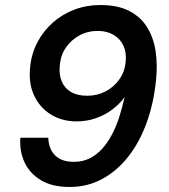

<svg xmlns="http://www.w3.org/2000/svg" viewBox="-20 -732 671 764"><path d="M257 12Q187 12 142 -15.5Q97 -43 77 -87.5Q57 -132 61 -184H172Q174 -138 200 -113Q226 -88 274 -88Q309 -88 337 -102Q365 -116 387 -140.5Q409 -165 426 -197.5Q443 -230 455 -268Q467 -306 476 -346Q456 -318 426.5 -296Q397 -274 361 -261.5Q325 -249 285 -249Q227 -249 183 -276Q139 -303 116 -351.5Q93 -400 100 -465Q105 -518 128.5 -563Q152 -608 189.5 -641.5Q227 -675 275.5 -693.5Q324 -712 379 -712Q450 -712 496 -687.5Q542 -663 567 -621Q592 -579 599.5 -526Q607 -473 601 -415Q592 -323 564 -245Q536 -167 491 -109.5Q446 -52 387 -20Q328 12 257 12ZM327 -351Q367 -351 400.5 -368.5Q434 -386 455.5 -417Q477 -448 480 -487Q484 -523 471 -550.5Q458 -578 431.5 -593.5Q405 -609 369 -609Q329 -609 296 -591Q263 -573 242 -542.5Q221 -512 218 -472Q214 -436 225.5 -408.5Q237 -381 262.5 -366Q288 -351 327 -351Z"/></svg>

Font: DM Sans 12pt SemiBold
Style: Italic
Weight: 600
Italic angle: -10°
Version: Version 4.004;gftools[0.9.30]